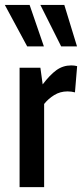

<svg xmlns="http://www.w3.org/2000/svg" viewBox="-29 -774 340 794"><path d="M52 0V-494H138L147.5 -425Q177 -464 204.2 -483.8Q231.5 -503.5 265.5 -503.5Q279 -503.5 290 -500.5L281 -392Q266.5 -396 250 -396Q220 -396 195.2 -380.8Q170.5 -365.5 153.5 -344V0ZM289.5 -582H224L138 -753.5H237ZM152.5 -582H83.5L-9 -753.5H93.5Z"/></svg>

Font: Cabin Condensed Medium
Style: Regular
Weight: 500
Width: 3
Designer: Pablo Impallari
Foundry: Pablo Impallari. http://www.impallari.com Igino Marini. http://www.ikern.com
Version: Version 3.001; ttfautohint (v1.8.3)